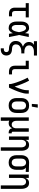

<svg xmlns="http://www.w3.org/2000/svg" viewBox="1994 -2790 1011 5040"><g transform="rotate(90 2500.0 -270.5)"><path d="M335 0Q314 0 293.5 -3.5Q273 -7 254.5 -16Q236 -25 221 -40Q206 -55 197 -74Q188 -93 184.5 -113.5Q181 -134 181 -155V-440H62V-520H438V-440H270V-155Q270 -141 273.5 -127Q277 -113 285.5 -101.5Q294 -90 307.5 -85Q321 -80 335 -80H409V0Z M720 8Q694 8 669 2Q644 -4 622.5 -18.5Q601 -33 586 -54Q571 -75 562 -99Q553 -123 549.5 -148.5Q546 -174 546 -200V-320Q546 -346 549.5 -371.5Q553 -397 562 -421Q571 -445 586 -466Q601 -487 622.5 -501.5Q644 -516 669 -522Q694 -528 720 -528Q742 -528 763 -519.5Q784 -511 800.5 -495.5Q817 -480 828.5 -461Q840 -442 850 -421Q853 -446 857 -470.5Q861 -495 865 -520H952Q938 -456 925.5 -391.5Q913 -327 899 -263Q914 -198 927 -132Q940 -66 954 0H867Q863 -26 859 -52Q855 -78 851 -103Q842 -83 830 -63Q818 -43 802 -27Q786 -11 764.5 -1.5Q743 8 720 8ZM720 -72Q739 -72 754.5 -85Q770 -98 780 -115Q790 -132 796.5 -150.5Q803 -169 808 -188Q813 -207 817 -226Q821 -245 825 -264Q821 -282 817 -300.5Q813 -319 807.5 -337.5Q802 -356 795.5 -373.5Q789 -391 779.5 -407.5Q770 -424 754.5 -436Q739 -448 720 -448Q706 -448 692 -443Q678 -438 668 -427.5Q658 -417 652 -404Q646 -391 642 -377Q638 -363 637 -348.5Q636 -334 636 -320V-200Q636 -186 637 -171.5Q638 -157 642 -143Q646 -129 652 -116Q658 -103 668 -92.5Q678 -82 692 -77Q706 -72 720 -72Z M1250 215V135H1276Q1290 135 1304 131.5Q1318 128 1328.5 118.5Q1339 109 1343.5 95.5Q1348 82 1348 68Q1348 52 1341.5 37.5Q1335 23 1322 14Q1309 5 1293.5 2.5Q1278 0 1262.5 0Q1247 0 1231.5 -1.5Q1216 -3 1200.5 -6Q1185 -9 1170.5 -14Q1156 -19 1142 -26.5Q1128 -34 1116 -44Q1104 -54 1093.5 -65.5Q1083 -77 1075.5 -91Q1068 -105 1063.5 -120Q1059 -135 1057.5 -150.5Q1056 -166 1056 -181Q1056 -213 1065.5 -244Q1075 -275 1096 -299.5Q1117 -324 1145 -340Q1173 -356 1203 -366Q1178 -375 1155 -390.5Q1132 -406 1115 -427Q1098 -448 1090 -475Q1082 -502 1082 -529Q1082 -548 1086.5 -567Q1091 -586 1101 -602.5Q1111 -619 1125.5 -632Q1140 -645 1157 -655H1062V-735H1438V-655H1344Q1324 -655 1304 -653Q1284 -651 1265 -645Q1246 -639 1228 -629Q1210 -619 1197 -603.5Q1184 -588 1178 -569Q1172 -550 1172 -530Q1172 -509 1178 -490Q1184 -471 1197 -455.5Q1210 -440 1228 -430Q1246 -420 1265 -414Q1284 -408 1304 -406Q1324 -404 1344 -404H1382V-324H1344Q1321 -324 1298 -322Q1275 -320 1253 -313.5Q1231 -307 1210.5 -295.5Q1190 -284 1175 -267Q1160 -250 1152.5 -227.5Q1145 -205 1145 -182Q1145 -160 1153.5 -139.5Q1162 -119 1179 -105Q1196 -91 1218 -86Q1240 -81 1261.5 -80Q1283 -79 1305 -77Q1327 -75 1347.5 -67.5Q1368 -60 1386 -47Q1404 -34 1416 -15.5Q1428 3 1433 24.5Q1438 46 1438 68Q1438 88 1433.5 108.5Q1429 129 1418.5 147Q1408 165 1392 178.5Q1376 192 1357 200.5Q1338 209 1317 212Q1296 215 1276 215Z M1860 0Q1839 0 1818.5 -3.5Q1798 -7 1779 -16Q1760 -25 1745 -40Q1730 -55 1721 -74Q1712 -93 1708.5 -113.5Q1705 -134 1705 -155V-440H1575V-520H1795V-155Q1795 -141 1798 -127Q1801 -113 1810 -101.5Q1819 -90 1832.5 -85Q1846 -80 1860 -80H1934V0Z M2190 0Q2190 -33 2182.5 -64.5Q2175 -96 2166 -127.5Q2157 -159 2146.5 -190Q2136 -221 2124.5 -251.5Q2113 -282 2101 -312.5Q2089 -343 2076 -372.5Q2063 -402 2049 -431.5Q2035 -461 2019 -490L2098 -528Q2123 -483 2144 -436.5Q2165 -390 2184.5 -342Q2204 -294 2221 -246Q2238 -198 2252 -149Q2264 -174 2274.5 -200Q2285 -226 2295 -252Q2305 -278 2314 -304.5Q2323 -331 2330.5 -358Q2338 -385 2343 -412.5Q2348 -440 2348 -468V-520H2438V-468Q2438 -427 2428.5 -386Q2419 -345 2406.5 -305.5Q2394 -266 2379.5 -227.5Q2365 -189 2348.5 -151Q2332 -113 2315 -75Q2298 -37 2280 0Z M2750 8Q2723 8 2696 3Q2669 -2 2645.5 -15.5Q2622 -29 2603.5 -49.5Q2585 -70 2574 -94.5Q2563 -119 2558.5 -146Q2554 -173 2554 -200V-320Q2554 -347 2558.5 -374Q2563 -401 2574 -425.5Q2585 -450 2603.5 -470.5Q2622 -491 2645.5 -504.5Q2669 -518 2696 -523Q2723 -528 2750 -528Q2777 -528 2804 -523Q2831 -518 2854.5 -504.5Q2878 -491 2896.5 -470.5Q2915 -450 2926 -425.5Q2937 -401 2941.5 -374Q2946 -347 2946 -320V-200Q2946 -173 2941.5 -146Q2937 -119 2926 -94.5Q2915 -70 2896.5 -49.5Q2878 -29 2854.5 -15.5Q2831 -2 2804 3Q2777 8 2750 8ZM2750 -72Q2774 -72 2796 -81.5Q2818 -91 2832 -110.5Q2846 -130 2851 -153Q2856 -176 2856 -200V-320Q2856 -344 2851 -367Q2846 -390 2832 -409.5Q2818 -429 2796 -438.5Q2774 -448 2750 -448Q2726 -448 2704 -438.5Q2682 -429 2668 -409.5Q2654 -390 2649 -367Q2644 -344 2644 -320V-200Q2644 -176 2649 -153Q2654 -130 2668 -110.5Q2682 -91 2704 -81.5Q2726 -72 2750 -72ZM2708 -600 2719 -756H2807L2779 -600Z M3062 215V-520H3152V-200Q3152 -185 3153.5 -169.5Q3155 -154 3160 -140Q3165 -126 3173 -112.5Q3181 -99 3193 -89.5Q3205 -80 3220 -76Q3235 -72 3250 -72Q3265 -72 3280 -76Q3295 -80 3307 -89.5Q3319 -99 3327 -112.5Q3335 -126 3340 -140Q3345 -154 3346.5 -169.5Q3348 -185 3348 -200V-520H3438V-99Q3438 -93 3439.5 -88Q3441 -83 3445 -79Q3449 -75 3454 -73.5Q3459 -72 3465 -72H3481V8H3465Q3444 8 3423 3Q3402 -2 3385 -15Q3368 -28 3358.5 -47.5Q3349 -67 3348 -88Q3340 -67 3327.5 -49Q3315 -31 3297 -17.5Q3279 -4 3257.5 2Q3236 8 3214 8Q3197 8 3179.5 4.5Q3162 1 3147 -7Q3150 22 3151 50.5Q3152 79 3152 107V215Z M3848 215V-320Q3848 -335 3846.5 -350.5Q3845 -366 3840 -380Q3835 -394 3827 -407.5Q3819 -421 3807 -430.5Q3795 -440 3780 -444Q3765 -448 3750 -448Q3735 -448 3720 -444Q3705 -440 3693 -430.5Q3681 -421 3673 -407.5Q3665 -394 3660 -380Q3655 -366 3653.5 -350.5Q3652 -335 3652 -320V0H3562V-520H3652V-432Q3660 -453 3672.5 -471.5Q3685 -490 3703 -503Q3721 -516 3742.5 -522Q3764 -528 3786 -528Q3810 -528 3834 -520.5Q3858 -513 3876 -497.5Q3894 -482 3906.5 -460.5Q3919 -439 3926 -416Q3933 -393 3935.5 -368.5Q3938 -344 3938 -320V215Z M4249 8Q4222 8 4195.5 2.5Q4169 -3 4145 -16Q4121 -29 4103 -49.5Q4085 -70 4074 -94.5Q4063 -119 4058.5 -146Q4054 -173 4054 -200V-320Q4054 -346 4058 -371.5Q4062 -397 4072 -421Q4082 -445 4098.5 -465.5Q4115 -486 4137 -499.5Q4159 -513 4184 -520.5Q4209 -528 4235 -528H4250L4494 -520V-440L4381 -444Q4395 -433 4406.5 -419Q4418 -405 4425 -389Q4432 -373 4435 -355.5Q4438 -338 4438 -320V-200Q4438 -173 4434 -146.5Q4430 -120 4419.5 -95.5Q4409 -71 4391.5 -50.5Q4374 -30 4351.5 -16.5Q4329 -3 4302.5 2.5Q4276 8 4249 8ZM4249 -72Q4264 -72 4279 -76Q4294 -80 4306 -89.5Q4318 -99 4326.5 -112Q4335 -125 4340 -139.5Q4345 -154 4346.5 -169.5Q4348 -185 4348 -200V-320Q4348 -342 4344 -363.5Q4340 -385 4329 -404Q4318 -423 4299 -434.5Q4280 -446 4258 -448H4242Q4220 -448 4199.5 -436.5Q4179 -425 4166 -406.5Q4153 -388 4148.5 -365.5Q4144 -343 4144 -320V-200Q4144 -177 4149 -153.5Q4154 -130 4167.5 -111Q4181 -92 4203 -82Q4225 -72 4249 -72Z M4848 215V-320Q4848 -335 4846.5 -350.5Q4845 -366 4840 -380Q4835 -394 4827 -407.5Q4819 -421 4807 -430.5Q4795 -440 4780 -444Q4765 -448 4750 -448Q4735 -448 4720 -444Q4705 -440 4693 -430.5Q4681 -421 4673 -407.5Q4665 -394 4660 -380Q4655 -366 4653.5 -350.5Q4652 -335 4652 -320V0H4562V-520H4652V-432Q4660 -453 4672.5 -471.5Q4685 -490 4703 -503Q4721 -516 4742.5 -522Q4764 -528 4786 -528Q4810 -528 4834 -520.5Q4858 -513 4876 -497.5Q4894 -482 4906.5 -460.5Q4919 -439 4926 -416Q4933 -393 4935.5 -368.5Q4938 -344 4938 -320V215Z"/></g></svg>

Font: Iosevka SS10 Medium
Style: Regular
Weight: 500
Monospace: yes
Designer: Belleve Invis
Foundry: Belleve Invis
Version: Version 28.0.6; ttfautohint (v1.8.4)